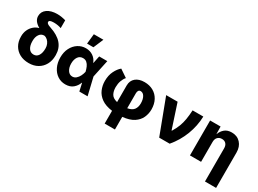

<svg xmlns="http://www.w3.org/2000/svg" viewBox="-43 -1582 3487 2599"><g transform="rotate(30 1700.5 -283.0)"><path d="M96.2 -606.9Q96.2 -676.8 154.5 -718.3Q212.9 -759.8 311.5 -759.8Q374.5 -759.8 442.9 -739.3V-617.2Q421.4 -625.5 390.6 -631.1Q359.9 -636.7 326.7 -636.7Q288.1 -636.7 270.5 -628.7Q252.9 -620.6 252.9 -604Q252.9 -591.3 267.1 -579.6Q281.2 -567.9 318.4 -555.7Q444.8 -513.7 506.1 -442.9Q567.4 -372.1 567.9 -269.5V-259.8Q567.9 -180.2 534.7 -119.4Q501.5 -58.6 441.9 -24.4Q382.3 9.8 302.2 9.8Q220.7 9.8 160.6 -22.9Q100.6 -55.7 67.4 -113.8Q34.2 -171.9 34.2 -249V-258.8Q34.2 -310.1 54.4 -354.5Q74.7 -398.9 110.1 -430.2Q145.5 -461.4 190.4 -472.7L189 -475.6Q96.7 -528.8 96.2 -606.9ZM199.2 -279.3V-271.5Q199.2 -205.1 226.1 -164.1Q252.9 -123 302.2 -123Q350.1 -123 376.2 -163.8Q402.3 -204.6 402.3 -271.5V-279.3Q402.3 -312 389.4 -342Q376.5 -372.1 353.8 -392.8Q331.1 -413.6 302.2 -418.9Q253.9 -418.9 226.6 -379.4Q199.2 -339.8 199.2 -279.3Z M876 11.7Q807.1 11.7 752.9 -24.4Q698.7 -60.5 667.7 -124.8Q636.7 -189 636.7 -272.5Q636.7 -356 668.9 -418.9Q701.2 -481.9 755.9 -517.3Q810.5 -552.7 877 -552.7Q940.4 -552.7 988.8 -520.3Q1037.1 -487.8 1058.6 -431.6H1062.5L1085.9 -545.9H1212.9L1154.8 -272.9L1219.7 0H1090.8L1064 -119.6H1059.6Q1040 -64.5 994.6 -26.4Q949.2 11.7 876 11.7ZM1029.8 -272.9V-274.4Q1021.5 -310.5 1007.3 -343.3Q993.2 -376 969.5 -396.7Q945.8 -417.5 909.7 -417.5Q859.4 -417.5 832.3 -377.2Q805.2 -336.9 805.2 -274.4Q805.2 -210.4 833 -168.9Q860.8 -127.4 905.8 -127.4Q938.5 -127.4 963.9 -149.4Q989.3 -171.4 1005.9 -204.6Q1022.5 -237.8 1029.8 -271.5ZM856.9 -614.3 873 -770H1022.5L956.1 -614.3Z M1604.5 204.1V4.4Q1497.6 -9.8 1434.8 -54.7Q1372.1 -99.6 1345 -163.1Q1317.9 -226.6 1317.9 -297.4Q1317.9 -386.7 1351.1 -452.6Q1384.3 -518.6 1427.2 -552.7L1545.4 -472.7Q1517.6 -440.4 1502.2 -396.7Q1486.8 -353 1486.3 -297.4Q1486.3 -236.3 1510.3 -192.6Q1534.2 -148.9 1604.5 -131.8V-392.6Q1605 -467.8 1656 -510.3Q1707 -552.7 1793 -552.7Q1872.1 -552.7 1931.6 -519Q1991.2 -485.4 2024.4 -423.6Q2057.6 -361.8 2058.1 -278.3Q2058.1 -210 2030.3 -148.9Q2002.4 -87.9 1938.5 -46.1Q1874.5 -4.4 1765.1 6.3V204.1ZM1765.1 -128.4Q1835 -140.6 1863.5 -179.2Q1892.1 -217.8 1892.1 -278.3Q1891.6 -341.8 1868.4 -381.1Q1845.2 -420.4 1807.1 -420.4Q1786.6 -420.4 1775.9 -404.8Q1765.1 -389.2 1765.1 -362.8Z M2338.9 0 2132.8 -545.9H2311.5L2435.5 -168H2441.4Q2479 -230 2500 -285.4Q2521 -340.8 2531.2 -402.6Q2541.5 -464.4 2545.9 -545.9H2713.4Q2709.5 -398.4 2655.5 -257.6Q2601.6 -116.7 2502.9 0Z M2993.7 -311V0H2819.8V-545.9H2983.4L2985.8 -427.2Q3007.3 -483.9 3048.6 -518.3Q3089.8 -552.7 3156.7 -552.7Q3242.7 -552.7 3294.4 -496.3Q3346.2 -439.9 3346.2 -347.7V204.1H3172.4V-313.5Q3172.4 -358.9 3149.2 -384.5Q3126 -410.2 3085 -410.2Q3043.9 -410.2 3018.8 -384Q2993.7 -357.9 2993.7 -311Z"/></g></svg>

Font: Inter Extra Bold
Style: Regular
Weight: 800
Designer: Rasmus Andersson
Foundry: rsms
Version: Version 4.000;git-3c8e0fc